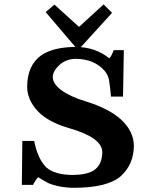

<svg xmlns="http://www.w3.org/2000/svg" viewBox="-20 -855 730 889"><path d="M498.9 -795.6 459.8 -834.6 345.9 -730.5 232.1 -833.6 191.4 -799.1 341.5 -622.8ZM138.6 -9.4C144.2 -19.8 150.3 -28.2 156.8 -34.7C169.1 -26.5 184.2 -17.6 202.4 -7.9C215.8 -1.6 233.3 3.7 254.7 8C276.2 12.3 298.6 14.5 321.8 14.6C425.5 14.5 497.9 -3.5 539 -39.2C579 -75.2 599.3 -122 599.8 -179.5C599.5 -224.8 579.4 -265.8 539.6 -302.3C501.6 -336.3 446.8 -364.3 375.2 -386.3C328.6 -400.2 291 -417.6 262.3 -438.7C237.7 -457.5 225 -477.2 224.2 -497.9C224.5 -516.8 235 -535.8 255.8 -555C276 -572.8 300.7 -582 329.8 -582.6C387.6 -582.3 432.5 -563.8 464.3 -527.1C474.9 -514.9 481.8 -500.7 484.8 -484.4C488 -465.2 491.1 -439.6 494 -407.7H549.7L553.3 -623H506.3L501.5 -610.5C496.8 -598.8 491.6 -590.4 485.7 -585.1C443.1 -619.7 391.9 -637.2 332 -637.7C262.8 -637.5 209.4 -624.8 171.8 -599.5C128.3 -568.9 106.2 -520.3 105.7 -453.7C105.7 -413.1 122.3 -375 155.6 -339.4C188 -305.9 236.4 -279.9 300.7 -261.4C402.6 -232.3 453.6 -195.3 453.6 -150.3C453.3 -111.2 439.9 -82.9 413.4 -65.5C391.3 -52.1 359.3 -45.2 317.3 -44.9C261.9 -45.1 220.7 -56.9 193.8 -80.2C169.5 -105.2 152.1 -141.1 141.4 -188L138.2 -202.6H83.4L81.1 1H133.1Z"/></svg>

Font: Bentham
Style: Bold
Weight: 700
Version: Version 002.001